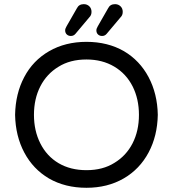

<svg xmlns="http://www.w3.org/2000/svg" viewBox="-20 -894 833 925"><path d="M293.9 -748Q293.9 -755.9 300.8 -767.6L350.6 -854.5Q360.4 -874 383.8 -874Q399.4 -874 410.2 -863.8Q420.9 -853.5 420.9 -836.9Q420.9 -821.3 411.1 -811.5L343.8 -731.4Q335 -720.7 321.3 -720.7Q309.6 -720.7 301.8 -728Q293.9 -735.4 293.9 -748ZM444.3 -748Q444.3 -755.9 451.2 -767.6L501 -854.5Q510.7 -874 534.2 -874Q549.8 -874 560.5 -863.8Q571.3 -853.5 571.3 -836.9Q571.3 -821.3 561.5 -811.5L494.1 -731.4Q485.4 -720.7 471.7 -720.7Q460 -720.7 452.1 -728Q444.3 -735.4 444.3 -748ZM215.8 -34.2Q139.6 -79.1 97.2 -158.7Q54.7 -238.3 52.7 -340.8Q54.7 -443.4 96.7 -522.5Q138.7 -602.5 216.8 -647.5Q294.9 -692.4 396.5 -692.4Q499 -692.4 577.1 -647.5Q653.3 -602.5 695.8 -522.5Q738.3 -442.4 740.2 -340.8Q738.3 -239.3 696.3 -160.2Q653.3 -79.1 575.7 -34.2Q498 10.7 396.5 10.7Q293.9 10.7 215.8 -34.2ZM531.2 -109.4Q587.9 -143.6 618.7 -203.6Q649.4 -263.7 649.4 -340.8Q649.4 -417 619.1 -477.5Q587.9 -539.1 530.3 -573.2Q472.7 -607.4 396.5 -607.4Q317.4 -607.4 261.7 -572.3Q205.1 -538.1 174.3 -478Q143.6 -418 143.6 -340.8Q143.6 -264.6 173.8 -204.1Q205.1 -141.6 262.2 -107.9Q319.3 -74.2 396.5 -74.2Q475.6 -74.2 531.2 -109.4Z"/></svg>

Font: YuPearl-Regular
Style: Regular
Weight: 400
Designer: Max Yao
Foundry: Max-Everyday
Version: Version 1.011; ttfautohint (v1.8.3)